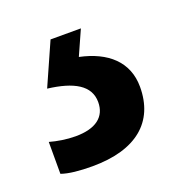

<svg xmlns="http://www.w3.org/2000/svg" viewBox="-61 -53 321 345"><g transform="rotate(-20 100.0 120.0)"><path d="M191 135C191 87 158 58 106 47L127 0H69L33 81C82 87 111 103 111 135C111 163 91 179 52 179C35 179 17 176 3 172V233C17 238 38 240 62 240C146 240 191 202 191 135Z"/></g></svg>

Font: Noto Sans Arabic Cond Med
Style: Regular
Weight: 500
Width: 3
Designer: Monotype Design Team, Nadine Chahine, Nizar Qandah and Khaled Hosny
Foundry: Monotype Imaging Inc.
Version: Version 2.012